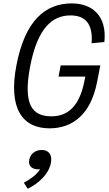

<svg xmlns="http://www.w3.org/2000/svg" viewBox="-20 -762 660 1158"><path d="M346 -367.5 333 -300H494.5L489 -272.5C459 -119 387 -60.5 290.5 -60.5C176 -60.5 117 -127.5 162 -362C206.5 -594.5 296.5 -669 405 -669C486 -669 542.5 -627.5 532.5 -501L609.5 -508.5C626 -666.5 536.5 -741.5 413 -741.5C252.5 -741.5 131 -637 79.5 -370.5C27.5 -104 118 12 279 12C413 12 526.5 -66.5 565.5 -267.5L585 -367.5ZM210.5 259.5C214 259.5 218 259.5 221.5 259C200.5 293 165 317 124 340L147 376.5C210 346 273.5 290 287 221C297.5 167 270 142.5 231.5 142.5C196 142.5 163.5 163.5 156.5 201C149 237 171.5 259.5 210.5 259.5Z"/></svg>

Font: Monaspace Neon Light
Style: Italic
Weight: 300
Italic angle: -11°
Designer: Riley Cran & the Lettermatic Team
Foundry: Lettermatic
Version: Version 1.200 (Monaspace Neon)